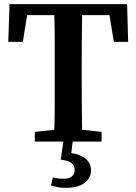

<svg xmlns="http://www.w3.org/2000/svg" viewBox="-20 -683 658 926"><path d="M20 -481 26 -663H593L598 -481H529L508 -610H376Q375 -547 374.5 -482.5Q374 -418 374 -353V-310Q374 -247 374.5 -183.5Q375 -120 376 -57L470 -47V0H148V-47L242 -57Q244 -119 244 -182.5Q244 -246 244 -310V-353Q244 -417 244 -481.5Q244 -546 242 -610H111L90 -481ZM273 87 286 -4H331L324 55Q369 62 394 83.5Q419 105 419 138Q419 175 388 199Q357 223 296 223Q274 223 257 219.5Q240 216 226 211L235 173Q261 179 285 179Q314 179 327 167.5Q340 156 340 137Q340 114 323.5 102.5Q307 91 273 87Z"/></svg>

Font: Source Serif Pro SemiBold
Style: Regular
Weight: 600
Designer: Frank Grießhammer
Foundry: Adobe Systems Incorporated
Version: Version 3.001;hotconv 1.0.111;makeotfexe 2.5.65597